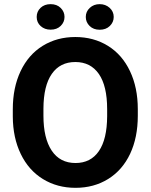

<svg xmlns="http://www.w3.org/2000/svg" viewBox="-20 -900 730 930"><path d="M647.5 -339.4Q647.5 -234.4 610.4 -155.3Q573.2 -76.2 504.2 -33.2Q435.1 9.8 345.7 9.8Q257.3 9.8 188 -32.7Q118.7 -75.2 80.6 -154.1Q42.5 -232.9 42 -335.4V-370.6Q42 -475.6 79.8 -555.4Q117.7 -635.3 186.8 -678Q255.9 -720.7 344.7 -720.7Q433.6 -720.7 502.7 -678Q571.8 -635.3 609.6 -555.4Q647.5 -475.6 647.5 -371.1ZM499 -371.6Q499 -483.4 459 -541.5Q418.9 -599.6 344.7 -599.6Q271 -599.6 231 -542.2Q190.9 -484.9 190.4 -374V-339.4Q190.4 -230.5 230.5 -170.4Q270.5 -110.4 345.7 -110.4Q419.4 -110.4 459 -168.2Q498.5 -226.1 499 -336.9ZM157.7 -817.9Q157.7 -844.2 176.5 -862.1Q195.3 -879.9 225.1 -879.9Q255.4 -879.9 273.9 -861.6Q292.5 -843.3 292.5 -817.9Q292.5 -792.5 273.9 -774.4Q255.4 -756.3 225.1 -756.3Q196.3 -756.3 177 -773.7Q157.7 -791 157.7 -817.9ZM395.5 -817.9Q395.5 -843.8 414.8 -861.8Q434.1 -879.9 462.9 -879.9Q491.2 -879.9 511 -862.1Q530.8 -844.2 530.8 -817.9Q530.8 -792.5 512 -774.2Q493.2 -755.9 462.9 -755.9Q432.6 -755.9 414.1 -774.2Q395.5 -792.5 395.5 -817.9Z"/></svg>

Font: RobotoInd
Style: Bold
Weight: 700
Designer: Google
Version: Version 2.001150; 2014